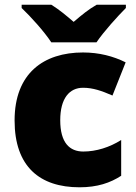

<svg xmlns="http://www.w3.org/2000/svg" viewBox="-20 -879 579 816"><path d="M198 -699H390C421 -745 481 -811 515 -845V-859H391C356 -839 328 -816 293 -786C258 -816 233 -837 198 -859H72V-845C110 -809 168 -745 198 -699ZM318 -83C394 -83 449 -102 495 -132V-284C446 -253 389 -235 334 -235C276 -235 236 -272 236 -368C236 -461 275 -506 333 -506C375 -506 412 -493 458 -473L514 -614C462 -640 401 -656 333 -656C166 -656 42 -568 42 -367C42 -170 150 -83 318 -83Z"/></svg>

Font: Noto Sans Telugu UI Black
Style: Regular
Weight: 900
Designer: Jelle Bosma - Monotype Design Team
Foundry: Monotype Imaging Inc.
Version: Version 2.005